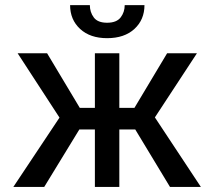

<svg xmlns="http://www.w3.org/2000/svg" viewBox="-20 -739 847 759"><path d="M652 0 514.6 -227.3H451.7V0H355.1V-227.3H293.7L154.8 0H32.7L215.2 -274.1L49.7 -528.4H166.2L295.5 -312.5H355.1V-528.4H451.7V-312.5H511.4L640.6 -528.4H758.5L592.3 -274.9L774.1 0ZM473 -718.8H551.1Q551.1 -661.2 511.4 -624.6Q471.6 -588.1 403.4 -588.1Q336.3 -588.1 296.7 -624.6Q257.1 -661.2 257.1 -718.8H335.2Q335.2 -691.1 350.7 -670.1Q366.1 -649.1 403.4 -649.1Q440.7 -649.1 456.9 -670.1Q473 -691.1 473 -718.8Z"/></svg>

Font: Inter UI
Style: Regular
Weight: 400
Designer: Rasmus Andersson
Foundry: rsms
Version: Version 2.2